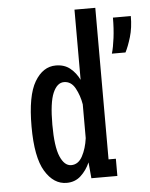

<svg xmlns="http://www.w3.org/2000/svg" viewBox="-54 -794 663 850"><g transform="rotate(-5 277.5 -369.5)"><path d="M208 11Q150.5 11 112.5 -51.5Q74.5 -114 74.5 -251Q74.5 -388 111 -449.5Q147.5 -511 205 -511Q243 -511 268.5 -490.2Q294 -469.5 309 -438V-750H401.5V-76.5H434V0H318.5L312 -71Q297 -36.5 271.2 -12.8Q245.5 11 208 11ZM167 -251Q167 -153.5 185.8 -109.5Q204.5 -65.5 235 -65.5Q266.5 -65.5 284.8 -99.5Q303 -133.5 309 -179V-329Q302.5 -368.5 284.5 -401.5Q266.5 -434.5 234.5 -434.5Q204 -434.5 185.5 -392Q167 -349.5 167 -251ZM457 -541.5Q465 -568.5 470.2 -610Q475.5 -651.5 475.5 -700H555Q555 -648.5 542.8 -607.5Q530.5 -566.5 517.5 -541.5Z"/></g></svg>

Font: Trispace Condensed
Style: Regular
Weight: 400
Width: 3
Designer: Tyler Finck
Foundry: Etcetera Type Company
Version: Version 1.210; ttfautohint (v1.8.3)